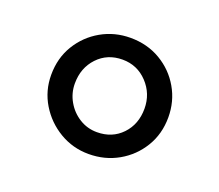

<svg xmlns="http://www.w3.org/2000/svg" viewBox="-70 -896 599 526"><g transform="rotate(20 230.0 -633.0)"><path d="M230 -464Q184 -464 145.2 -487Q106.5 -510 83.2 -548.5Q60 -587 60 -633Q60 -682 83.2 -720.2Q106.5 -758.5 145.2 -780.5Q184 -802.5 230 -802.5Q279.5 -802.5 318.2 -779.5Q357 -756.5 379.2 -718Q401.5 -679.5 401.5 -633Q401.5 -584.5 378.2 -546.2Q355 -508 316.2 -486Q277.5 -464 230 -464ZM231 -528Q275.5 -528 303.8 -557.8Q332 -587.5 332 -633Q332 -676.5 302.5 -707.8Q273 -739 230 -739Q186 -739 157.5 -708.8Q129 -678.5 129 -633Q129 -605 142.8 -581Q156.5 -557 179.8 -542.5Q203 -528 231 -528Z"/></g></svg>

Font: Merriweather 28pt Medium
Style: Regular
Weight: 500
Version: Version 2.100